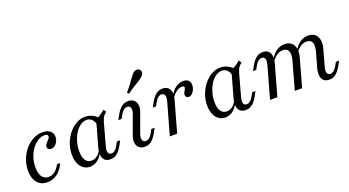

<svg xmlns="http://www.w3.org/2000/svg" viewBox="-50 -1187 3129 1722"><g transform="rotate(-20 1515.0 -326.5)"><path d="M181.5 11.3Q120.2 11.3 85.5 -30.2Q50.8 -71.8 50.8 -145.2Q50.8 -200.8 70.2 -251.2Q89.5 -301.6 123 -341.1Q156.5 -380.6 199.2 -403.2Q241.9 -425.8 288.7 -425.8Q334.7 -425.8 360.9 -405.2Q387.1 -384.7 387.1 -348.4Q387.1 -325 377 -304.4Q366.9 -283.9 350.4 -271.4Q333.9 -258.9 314.5 -258.9Q299.2 -258.9 289.5 -266.9Q279.8 -275 279.8 -288.7Q279.8 -302.4 287.5 -313.3Q295.2 -324.2 305.2 -333.9Q315.3 -343.5 322.6 -353.2Q329.8 -362.9 329.8 -374.2Q329.8 -394.4 297.6 -394.4Q264.5 -394.4 233.1 -374.6Q201.6 -354.8 177 -320.6Q152.4 -286.3 137.9 -242.7Q123.4 -199.2 123.4 -152.4Q123.4 -92.7 144.8 -61.3Q166.1 -29.8 206.5 -29.8Q239.5 -29.8 266.5 -50Q293.5 -70.2 315.3 -111.3H345.2Q318.5 -51.6 276.2 -20.2Q233.9 11.3 181.5 11.3Z M588.7 11.3Q534.7 11.3 502 -31.5Q469.4 -74.2 469.4 -145.2Q469.4 -200 487.9 -250.4Q506.5 -300.8 538.3 -340.3Q570.2 -379.8 610.5 -402.8Q650.8 -425.8 694.4 -425.8Q733.9 -425.8 768.1 -407.7Q802.4 -389.5 827.4 -357.3L776.6 -314.5Q770.2 -354 749.2 -374.2Q728.2 -394.4 699.2 -394.4Q668.5 -394.4 639.9 -374.6Q611.3 -354.8 589.5 -320.6Q567.7 -286.3 554.8 -242.3Q541.9 -198.4 541.9 -150.8Q541.9 -95.2 562.1 -65.3Q582.3 -35.5 619.4 -35.5Q648.4 -35.5 672.6 -54Q696.8 -72.6 715.3 -108.9L714.5 -82.3Q692.7 -37.1 660.5 -12.9Q628.2 11.3 588.7 11.3ZM783.1 11.3Q733.9 11.3 715.3 -25Q696.8 -61.3 713.7 -123.4L783.1 -370.2Q806.5 -379.8 830.2 -394.8Q854 -409.7 873.4 -428.2L891.1 -403.2Q876.6 -391.1 866.9 -379.8Q857.3 -368.5 850.8 -354.4Q844.4 -340.3 838.7 -320.2L781.5 -112.9Q771 -75.8 778.2 -55.2Q785.5 -34.7 808.9 -34.7Q822.6 -34.7 833.9 -41.9Q845.2 -49.2 855.2 -61.7Q865.3 -74.2 873.4 -89.5L890.3 -119.4H921L899.2 -78.2Q884.7 -51.6 867.7 -31.5Q850.8 -11.3 830.2 0Q809.7 11.3 783.1 11.3Z M1111.3 11.3Q1077.4 11.3 1056.9 -6.5Q1036.3 -24.2 1032.3 -55.2Q1028.2 -86.3 1043.5 -125L1107.3 -300Q1121 -335.5 1113.3 -357.7Q1105.6 -379.8 1081.5 -379.8Q1062.9 -379.8 1046.4 -366.1Q1029.8 -352.4 1015.3 -325L999.2 -295.2H967.7L986.3 -329.8Q1013.7 -380.6 1041.9 -403.2Q1070.2 -425.8 1106.5 -425.8Q1140.3 -425.8 1160.9 -408.1Q1181.5 -390.3 1185.5 -359.3Q1189.5 -328.2 1174.2 -289.5L1110.5 -114.5Q1097.6 -79 1104.8 -56.9Q1112.1 -34.7 1136.3 -34.7Q1173.4 -34.7 1202.4 -89.5L1218.5 -119.4H1250L1231.5 -84.7Q1203.2 -33.1 1175.4 -10.9Q1147.6 11.3 1111.3 11.3ZM1138.7 -484.7 1124.2 -499.2Q1155.6 -535.5 1175.8 -563.3Q1196 -591.1 1210.5 -611.7Q1225 -632.3 1238.7 -646Q1256.5 -662.9 1274.2 -663.7Q1291.9 -664.5 1304 -651.6Q1315.3 -640.3 1313.3 -623Q1311.3 -605.6 1292.7 -588.7Q1278.2 -575 1256.5 -561.7Q1234.7 -548.4 1205.6 -530.6Q1176.6 -512.9 1138.7 -484.7Z M1351.6 0 1436.3 -301.6Q1446.8 -338.7 1439.5 -359.3Q1432.3 -379.8 1409.7 -379.8Q1391.1 -379.8 1374.6 -366.1Q1358.1 -352.4 1343.5 -325L1327.4 -295.2H1296.8L1315.3 -329.8Q1331.5 -360.5 1349.2 -381.9Q1366.9 -403.2 1387.9 -414.5Q1408.9 -425.8 1434.7 -425.8Q1468.5 -425.8 1487.5 -408.9Q1506.5 -391.9 1510.5 -361.7Q1514.5 -331.5 1503.2 -291.1L1421.8 0ZM1633.1 -274.2Q1619.4 -274.2 1611.3 -282.7Q1603.2 -291.1 1603.2 -304Q1603.2 -316.1 1609.3 -327.4Q1615.3 -338.7 1621.4 -349.2Q1627.4 -359.7 1627.4 -368.5Q1627.4 -382.3 1604 -382.3Q1579.8 -382.3 1551.2 -362.1Q1522.6 -341.9 1503.2 -307.3L1504 -333.1Q1527.4 -378.2 1560.9 -402Q1594.4 -425.8 1633.1 -425.8Q1664.5 -425.8 1681.5 -410.1Q1698.4 -394.4 1698.4 -365.3Q1698.4 -341.9 1689.1 -321.4Q1679.8 -300.8 1664.9 -287.5Q1650 -274.2 1633.1 -274.2Z M1879.8 11.3Q1825.8 11.3 1793.1 -31.5Q1760.5 -74.2 1760.5 -145.2Q1760.5 -200 1779 -250.4Q1797.6 -300.8 1829.4 -340.3Q1861.3 -379.8 1901.6 -402.8Q1941.9 -425.8 1985.5 -425.8Q2025 -425.8 2059.3 -407.7Q2093.5 -389.5 2118.5 -357.3L2067.7 -314.5Q2061.3 -354 2040.3 -374.2Q2019.4 -394.4 1990.3 -394.4Q1959.7 -394.4 1931 -374.6Q1902.4 -354.8 1880.6 -320.6Q1858.9 -286.3 1846 -242.3Q1833.1 -198.4 1833.1 -150.8Q1833.1 -95.2 1853.2 -65.3Q1873.4 -35.5 1910.5 -35.5Q1939.5 -35.5 1963.7 -54Q1987.9 -72.6 2006.5 -108.9L2005.6 -82.3Q1983.9 -37.1 1951.6 -12.9Q1919.4 11.3 1879.8 11.3ZM2074.2 11.3Q2025 11.3 2006.5 -25Q1987.9 -61.3 2004.8 -123.4L2074.2 -370.2Q2097.6 -379.8 2121.4 -394.8Q2145.2 -409.7 2164.5 -428.2L2182.3 -403.2Q2167.7 -391.1 2158.1 -379.8Q2148.4 -368.5 2141.9 -354.4Q2135.5 -340.3 2129.8 -320.2L2072.6 -112.9Q2062.1 -75.8 2069.4 -55.2Q2076.6 -34.7 2100 -34.7Q2113.7 -34.7 2125 -41.9Q2136.3 -49.2 2146.4 -61.7Q2156.5 -74.2 2164.5 -89.5L2181.5 -119.4H2212.1L2190.3 -78.2Q2175.8 -51.6 2158.9 -31.5Q2141.9 -11.3 2121.4 0Q2100.8 11.3 2074.2 11.3Z M2872.6 11.3Q2837.9 11.3 2819 -5.6Q2800 -22.6 2796.4 -53.2Q2792.7 -83.9 2803.2 -123.4L2841.9 -260.5Q2858.1 -318.5 2846 -349.2Q2833.9 -379.8 2792.7 -379.8Q2759.7 -379.8 2731.5 -359.7Q2703.2 -339.5 2680.6 -300L2679.8 -321Q2707.3 -372.6 2744 -399.2Q2780.6 -425.8 2825 -425.8Q2864.5 -425.8 2889.1 -405.2Q2913.7 -384.7 2920.2 -348.4Q2926.6 -312.1 2912.9 -263.7L2871 -112.9Q2860.5 -75.8 2867.3 -55.2Q2874.2 -34.7 2897.6 -34.7Q2916.1 -34.7 2932.3 -48.4Q2948.4 -62.1 2963.7 -89.5L2979.8 -119.4H3010.5L2991.9 -84.7Q2975.8 -54.8 2958.1 -33.1Q2940.3 -11.3 2919.8 0Q2899.2 11.3 2872.6 11.3ZM2308.1 0 2392.7 -301.6Q2403.2 -337.9 2396.4 -358.9Q2389.5 -379.8 2366.1 -379.8Q2348.4 -379.8 2331.5 -366.1Q2314.5 -352.4 2300 -325L2283.9 -295.2H2253.2L2271.8 -329.8Q2287.9 -360.5 2305.6 -381.9Q2323.4 -403.2 2344.4 -414.5Q2365.3 -425.8 2391.1 -425.8Q2425 -425.8 2444 -408.9Q2462.9 -391.9 2466.9 -361.7Q2471 -331.5 2459.7 -291.1L2378.2 0ZM2544.4 0 2616.9 -260.5Q2633.1 -319.4 2620.2 -349.6Q2607.3 -379.8 2566.9 -379.8Q2534.7 -379.8 2506.5 -359.7Q2478.2 -339.5 2454.8 -300V-321Q2482.3 -372.6 2519 -399.2Q2555.6 -425.8 2599.2 -425.8Q2639.5 -425.8 2663.7 -405.2Q2687.9 -384.7 2694.8 -348.4Q2701.6 -312.1 2687.9 -263.7L2614.5 0Z"/></g></svg>

Font: Playfair 5pt SemiExpanded Light 12pt
Style: Italic
Weight: 300
Italic angle: -15.6°
Version: Version 2.000;gftools[0.9.28]